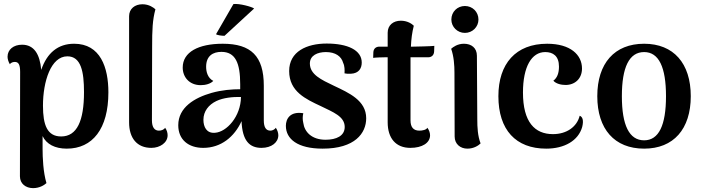

<svg xmlns="http://www.w3.org/2000/svg" viewBox="-20 -754 3626 992"><path d="M363 -528C280 -528 223 -481 193 -393C186 -474 156 -523 94 -523C50 -523 19 -498 19 -461C19 -450 23 -435 31 -422C37 -432 50 -434 57 -434C76 -434 84 -419 84 -383L83 157C83 195 113 218 151 218C185 218 209 202 220 192C203 135 200 60 200 15V-51C220 -9 264 14 325 14C458 14 540 -88 540 -277C540 -405 499 -528 363 -528ZM296 -49C224 -49 202 -108 202 -208C202 -333 243 -463 328 -463C399 -463 414 -383 414 -278C414 -130 378 -49 296 -49Z M762 10C807 10 846 -17 846 -55C846 -66 843 -81 833 -94C827 -83 812 -79 801 -79C778 -79 765 -97 765 -132L766 -511C766 -600 768 -651 783 -706C773 -715 750 -732 716 -732C677 -732 647 -709 647 -670V-122C647 -40 688 10 762 10Z M1293 -710C1282 -719 1216 -737 1186 -733L1096 -577C1103 -572 1126 -569 1140 -569ZM1405 -94C1398 -83 1385 -79 1377 -79C1354 -79 1343 -97 1343 -132V-311C1343 -464 1277 -528 1131 -528C1005 -528 924 -485 924 -405C924 -355 959 -314 1017 -314C1042 -314 1068 -321 1082 -336C1053 -351 1045 -383 1045 -409C1045 -466 1081 -486 1124 -486C1196 -486 1221 -429 1221 -319V-293C1179 -293 1126 -289 1073 -274C985 -249 901 -199 901 -107C901 -32 954 10 1030 10C1122 10 1191 -47 1228 -128C1232 -27 1269 10 1331 10C1384 10 1418 -19 1418 -55C1418 -66 1414 -81 1405 -94ZM1091 -68C1047 -64 1031 -99 1031 -135C1031 -179 1058 -213 1098 -232C1133 -249 1183 -254 1225 -253C1224 -152 1151 -72 1091 -68Z M1647 14C1814 14 1872 -66 1872 -143C1872 -235 1783 -274 1705 -311C1640 -342 1581 -369 1581 -426C1581 -468 1621 -485 1664 -485C1713 -485 1744 -463 1753 -429C1761 -413 1761 -392 1760 -375C1770 -373 1780 -372 1793 -373C1835 -375 1849 -402 1849 -431C1849 -495 1776 -529 1668 -529C1565 -529 1474 -488 1474 -387C1474 -281 1560 -242 1637 -206C1700 -175 1761 -153 1761 -98C1761 -52 1718 -32 1662 -32C1590 -32 1553 -73 1547 -119C1543 -136 1543 -152 1547 -169C1478 -180 1457 -139 1457 -104C1457 -36 1517 14 1647 14Z M2114 -513H2103C2105 -554 2109 -586 2118 -621C2109 -630 2086 -647 2051 -647C2012 -647 1983 -624 1983 -585V-513H1940C1924 -513 1910 -504 1909 -484L1908 -455C1921 -457 1955 -458 1968 -458H1983V-122C1983 -40 2025 10 2100 10C2162 10 2202 -16 2202 -55C2202 -66 2198 -81 2188 -94C2183 -83 2162 -79 2147 -79C2116 -79 2101 -97 2101 -132V-426V-458H2192C2209 -458 2222 -468 2223 -488L2224 -517C2214 -515 2124 -513 2114 -513Z M2382 -584C2421 -584 2452 -615 2452 -653C2452 -693 2421 -723 2382 -723C2343 -723 2312 -693 2312 -653C2312 -615 2343 -584 2382 -584ZM2446 -136 2444 -466C2444 -506 2416 -528 2377 -528C2344 -528 2321 -511 2311 -502C2325 -462 2328 -417 2328 -379L2329 -49C2329 -10 2358 14 2395 14C2429 14 2453 -3 2463 -13C2448 -52 2446 -97 2446 -136Z M2802 14C2896 14 2968 -27 2988 -98C2997 -134 2989 -151 2975 -156C2961 -99 2908 -61 2837 -61C2743 -61 2682 -123 2682 -276C2682 -410 2727 -485 2797 -485C2837 -485 2868 -465 2868 -410C2868 -376 2859 -352 2839 -337C2852 -322 2878 -315 2902 -315C2951 -315 2987 -348 2987 -400C2987 -471 2927 -528 2807 -528C2645 -528 2555 -425 2555 -257C2555 -83 2645 14 2802 14Z M3308 14C3460 14 3549 -87 3549 -257C3549 -427 3460 -528 3308 -528C3155 -528 3066 -427 3066 -257C3066 -87 3155 14 3308 14ZM3308 -29C3231 -29 3193 -107 3193 -257C3193 -407 3231 -485 3308 -485C3384 -485 3421 -407 3421 -257C3421 -107 3384 -29 3308 -29Z"/></svg>

Font: Arima Koshi ExtraBold
Style: Regular
Weight: 800
Designer: Joana Correia and Natanael Gama
Foundry: NDISCOVER
Version: Version 1.019;PS 001.019;hotconv 1.0.88;makeotf.lib2.5.64775